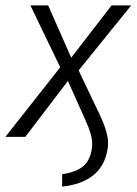

<svg xmlns="http://www.w3.org/2000/svg" viewBox="-33 -509 508 714"><path d="M198 185V139Q249 131 273.5 111.5Q298 92 306 57Q312 32 308.5 9.5Q305 -13 295.5 -36.5Q286 -60 271 -93L215 -218L228 -219L61 0H-13L199 -269L202 -236L80 -489H146L237 -283H223L382 -489H455L252 -238L251 -265L318 -124Q336 -88 348.5 -58.5Q361 -29 366.5 -2Q372 25 365 56Q357 94 336 120.5Q315 147 280.5 163.5Q246 180 198 185Z"/></svg>

Font: Nunito Sans 10pt Condensed Light
Style: Italic
Weight: 300
Width: 3
Italic angle: -9°
Designer: Vernon Adams
Foundry: Vernon Adams
Version: Version 3.101;gftools[0.9.27]